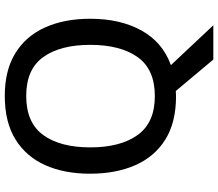

<svg xmlns="http://www.w3.org/2000/svg" viewBox="-76 -690 935 824"><g transform="rotate(-90 392.0 -277.5)"><path d="M724 -358Q724 -230 674 -139Q624 -48 525 -12L696 170H549L414 9Q409 9 403 9.5Q397 10 392 10Q279 10 205.5 -36Q132 -82 95.5 -165Q59 -248 59 -359Q59 -469 95.5 -551Q132 -633 206 -679Q280 -725 393 -725Q503 -725 576.5 -679.5Q650 -634 687 -551.5Q724 -469 724 -358ZM172 -358Q172 -229 225 -155Q278 -81 392 -81Q507 -81 559.5 -155Q612 -229 612 -358Q612 -487 559.5 -560Q507 -633 393 -633Q278 -633 225 -560Q172 -487 172 -358Z"/></g></svg>

Font: Noto Sans Syriac Medium
Style: Regular
Weight: 500
Designer: Patrick Giasson and the Monotype Design Team
Foundry: Monotype Imaging Inc.
Version: Version 3.000; ttfautohint (v1.8.4.7-5d5b)